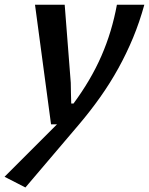

<svg xmlns="http://www.w3.org/2000/svg" viewBox="-91 -538 645 831"><path d="M60.5 -517.6H189L215.3 -179.7Q215.8 -157.2 216.1 -134.8Q216.3 -112.3 217.3 -89.8H227.1Q264.2 -140.1 294.4 -191.4Q324.7 -242.7 347.9 -295.9Q371.1 -349.1 387.7 -404.3Q404.3 -459.5 415 -517.6H533.7Q513.2 -442.9 484.9 -374.5Q456.5 -306.2 421.1 -242.2Q385.7 -178.2 343 -117.9Q300.3 -57.6 251.5 0L19 273.4L-71.3 227.1L155.8 0H129.9Z"/></svg>

Font: Proza Libre
Style: Medium Italic
Weight: 500
Designer: Jasper de Waard
Foundry: Jasper de Waard
Version: Version 1.000; ttfautohint (v1.4.1.8-43bc)